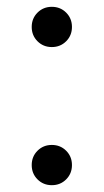

<svg xmlns="http://www.w3.org/2000/svg" viewBox="-20 -532 304 563"><path d="M174 -6Q157 11 132 11Q107 11 90 -6Q73 -23 73 -48Q73 -73 90 -90Q107 -107 132 -107Q157 -107 174 -90Q191 -73 191 -48Q191 -23 174 -6ZM174 -411Q157 -394 132 -394Q107 -394 90 -411Q73 -428 73 -453Q73 -478 90 -495Q107 -512 132 -512Q157 -512 174 -495Q191 -478 191 -453Q191 -428 174 -411Z"/></svg>

Font: Belgrano
Style: Regular
Weight: 400
Designer: Daniel Hernandez
Foundry: Daniel Hernndez
Version: Version 1.003